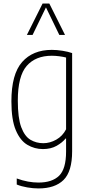

<svg xmlns="http://www.w3.org/2000/svg" viewBox="-20 -828 497 1078"><path d="M196 230Q166 230 132.8 224.2Q99.5 218.5 74 208V174Q107 186 137.2 191.5Q167.5 197 196 197Q272.5 197 311.8 158.8Q351 120.5 351 23V-50H348Q330 -27.5 297.8 -9.2Q265.5 9 221 9Q174 9 133.8 -14.8Q93.5 -38.5 68.8 -96.8Q44 -155 44 -259Q44 -411.5 104.2 -479.8Q164.5 -548 271 -548Q299.5 -548 331.8 -542.8Q364 -537.5 385 -530V21Q385 135 336.8 182.5Q288.5 230 196 230ZM223 -24Q260.5 -24 296 -44Q331.5 -64 351 -102V-505Q336 -509 313.8 -512Q291.5 -515 271 -515Q179.5 -515 129.8 -457.8Q80 -400.5 80 -263Q80 -165.5 99.2 -114Q118.5 -62.5 151 -43.2Q183.5 -24 223 -24ZM131 -632 219 -808H257L345 -632H313L238 -786.5L163 -632Z"/></svg>

Font: Encode Sans Condensed Thin
Style: Regular
Weight: 100
Width: 3
Designer: Multiple Designers
Foundry: Impallari Type
Version: Version 3.000; ttfautohint (v1.8.3) -l 8 -r 50 -G 200 -x 14 